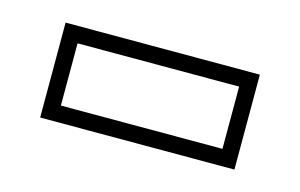

<svg xmlns="http://www.w3.org/2000/svg" viewBox="-37 -429 461 295"><g transform="rotate(15 193.0 -281.5)"><path d="M65 -232H322V-331H65ZM39 -357H348V-206H39Z"/></g></svg>

Font: CMG Sans Outline
Style: Outline
Weight: 700
Designer: Julieta Ulanovsky
Foundry: Julieta Ulanovsky
Version: Version 7.200